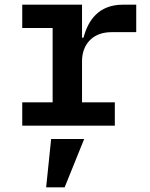

<svg xmlns="http://www.w3.org/2000/svg" viewBox="-20 -536 640 819"><path d="M74.9 0H469.8V-99.4H329.9V-275.6C329.9 -343.8 372.9 -398.8 455.3 -398.8H561.1V-516H504.3C400.2 -516 355.5 -448.5 336.3 -375.4H329.9V-516H74.9V-416.5H204.5V-99.4H74.9ZM176.8 263.1H255.7L339.1 56.8H198.2Z"/></svg>

Font: Margiela Mono SemiBold
Style: Regular
Weight: 600
Designer: Mike Abbink, Paul van der Laan, Pieter van Rosmalen
Foundry: Bold Monday
Version: Version 2.003 2021